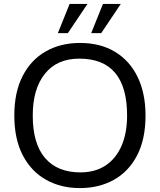

<svg xmlns="http://www.w3.org/2000/svg" viewBox="-20 -939 815 979"><path d="M387 20Q290 20 214.5 -22.5Q139 -65 96 -147.5Q53 -230 53 -350Q53 -468 95 -550.5Q137 -633 212.5 -676.5Q288 -720 388 -720Q492 -720 567 -674.5Q642 -629 682 -546Q722 -463 722 -350Q722 -229 679 -146.5Q636 -64 560.5 -22Q485 20 387 20ZM390 -60Q465 -60 518 -95Q571 -130 599.5 -195Q628 -260 628 -350Q628 -495 567 -567.5Q506 -640 384 -640Q271 -640 209 -563Q147 -486 147 -350Q147 -206 210 -133Q273 -60 390 -60ZM505 -919H596L496 -770H445ZM335 -919H426L326 -770H275Z"/></svg>

Font: Moderustic
Style: Regular
Weight: 400
Designer: Tural Alisoy
Foundry: TAFT Foundry
Version: Version 2.120